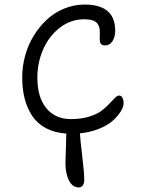

<svg xmlns="http://www.w3.org/2000/svg" viewBox="-20 -651 630 848"><path d="M328.1 176.8Q299.8 176.8 284.4 145.8Q269 114.7 269 68.8Q269 54.7 271 3.4Q272.9 -47.9 272.9 -61Q221.7 -64.5 183.6 -84.5Q145.5 -104.5 122.8 -138.4Q100.1 -172.4 89.1 -214.8Q78.1 -257.3 78.1 -309.1Q78.1 -358.4 91.3 -406Q104.5 -453.6 129.4 -493.9Q154.3 -534.2 187.5 -564.9Q220.7 -595.7 263.9 -613.3Q307.1 -630.9 354 -630.9Q488.8 -630.9 488.8 -515.1Q488.8 -488.3 476.8 -469.2Q464.8 -450.2 443.8 -450.2Q436.5 -450.2 431.9 -452.6Q427.2 -455.1 424.8 -458.3Q422.4 -461.4 421.4 -468.3Q420.4 -475.1 420.4 -479.7Q420.4 -484.4 420.7 -494.4Q420.9 -504.4 420.9 -509.8Q420.9 -522 418.5 -530.5Q416 -539.1 409.4 -547.9Q402.8 -556.6 388.4 -561.3Q374 -565.9 352.1 -565.9Q292.5 -565.9 244.4 -528.8Q196.3 -491.7 170.7 -433.1Q145 -374.5 145 -308.1Q145 -220.7 184.8 -172.9Q224.6 -125 293 -125Q337.9 -125 373 -135.7Q408.2 -146.5 428 -161.6Q447.8 -176.8 462.2 -192.1Q476.6 -207.5 487.1 -218.3Q497.6 -229 505.9 -229Q515.1 -229 520.5 -219.5Q525.9 -210 525.9 -195.8Q525.9 -179.7 513.7 -159.4Q501.5 -139.2 479 -118.7Q456.5 -98.1 418 -82.5Q379.4 -66.9 333 -62Q333.5 -43 342.8 34.7Q352.1 112.3 352.1 144Q352.1 158.2 345.7 167.5Q339.4 176.8 328.1 176.8Z"/></svg>

Font: Shantell Sans Irregular
Style: Regular
Weight: 300
Designer: Stephen Nixon, Anya Danilova, Shantell Martin
Foundry: Arrow Type
Version: Version 1.006;[9816181b4]